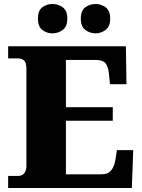

<svg xmlns="http://www.w3.org/2000/svg" viewBox="-20 -947 715 967"><path d="M21 0V-61H72Q92 -61 102.5 -75Q113 -89 113 -110V-599Q113 -634 100 -643.5Q87 -653 70 -653H21V-714H614L617 -523H534L529 -573Q525 -613 511 -629Q497 -645 462 -645H312V-407H548V-339H312V-69H491Q523 -69 539.5 -88.5Q556 -108 561 -141L569 -191H651L644 0ZM462 -779Q433 -779 410 -796Q387 -813 387 -853Q387 -894 410 -910.5Q433 -927 462 -927Q488 -927 511.5 -910.5Q535 -894 535 -853Q535 -813 511.5 -796Q488 -779 462 -779ZM244 -779Q216 -779 193.5 -796Q171 -813 171 -853Q171 -894 193.5 -910.5Q216 -927 244 -927Q272 -927 295.5 -910.5Q319 -894 319 -853Q319 -813 295.5 -796Q272 -779 244 -779Z"/></svg>

Font: Noto Serif Tamil Black
Style: Regular
Weight: 900
Designer: Indian Type Foundry, Tom Grace, and the Monotype Design Team
Foundry: Monotype Imaging Inc.
Version: Version 2.004; ttfautohint (v1.8.4.7-5d5b)